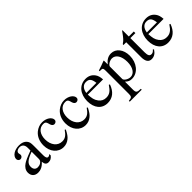

<svg xmlns="http://www.w3.org/2000/svg" viewBox="129 -1550 2739 2739"><g transform="rotate(-45 1498.5 -181.0)"><path d="M442 -66C425 -52 415 -47 399 -47C381 -47 368 -67 368 -113V-304C368 -365 364 -386 340 -415C316 -444 278 -460 222 -460C177 -460 135 -448 107 -430C72 -408 56 -376 56 -350C56 -323 78 -304 99 -304C125 -304 145 -326 145 -345C145 -366 139 -369 139 -387C139 -414 169 -436 209 -436C254 -436 287 -408 287 -346V-292C174 -250 137 -231 107 -211C68 -185 37 -146 37 -94C37 -28 80 10 142 10C185 10 234 -3 287 -63H288C293 -10 315 10 352 10C386 10 412 0 442 -38ZM287 -127C287 -98 281 -84 252 -64C235 -53 214 -48 194 -48C155 -48 125 -72 125 -125C125 -156 135 -180 159 -202C184 -225 225 -246 287 -268Z M842 -156C794 -86 758 -62 701 -62C609 -62 546 -142 546 -257C546 -361 601 -431 682 -431C718 -431 731 -420 741 -383L747 -361C755 -332 773 -315 795 -315C821 -315 842 -334 842 -357C842 -413 772 -460 688 -460C641 -460 593 -442 553 -409C499 -364 469 -295 469 -212C469 -83 548 10 659 10C702 10 740 -4 774 -32C804 -56 824 -85 856 -147Z M1286 -156C1238 -86 1202 -62 1145 -62C1053 -62 990 -142 990 -257C990 -361 1045 -431 1126 -431C1162 -431 1175 -420 1185 -383L1191 -361C1199 -332 1217 -315 1239 -315C1265 -315 1286 -334 1286 -357C1286 -413 1216 -460 1132 -460C1085 -460 1037 -442 997 -409C943 -364 913 -295 913 -212C913 -83 992 10 1103 10C1146 10 1184 -4 1218 -32C1248 -56 1268 -85 1300 -147Z M1740 -164C1691 -90 1653 -59 1586 -59C1540 -59 1503 -77 1475 -114C1439 -162 1434 -201 1429 -277H1737C1733 -331 1723 -363 1703 -391C1671 -436 1626 -460 1564 -460C1438 -460 1357 -358 1357 -217C1357 -79 1429 10 1547 10C1647 10 1717 -48 1756 -157ZM1431 -309C1442 -384 1481 -424 1537 -424C1603 -424 1624 -390 1635 -309Z M1935 -458 1929 -460C1876 -439 1840 -426 1785 -409V-393C1794 -394 1801 -394 1810 -394C1844 -394 1851 -384 1851 -337V131C1851 183 1840 194 1781 200V217H2023V199C1948 198 1935 187 1935 124V-33C1971 0 1994 10 2036 10C2155 10 2246 -102 2246 -247C2246 -371 2176 -460 2079 -460C2023 -460 1979 -436 1935 -381ZM1935 -334C1935 -364 1991 -400 2037 -400C2111 -400 2160 -324 2160 -207C2160 -97 2111 -22 2039 -22C1992 -22 1935 -58 1935 -88Z M2541 -77C2519 -51 2503 -42 2481 -42C2444 -42 2429 -68 2429 -132V-418H2530V-450H2429V-566C2429 -576 2427 -579 2422 -579C2416 -569 2408 -560 2402 -551C2364 -496 2331 -459 2305 -444C2294 -437 2288 -431 2288 -425C2288 -422 2289 -420 2292 -418H2345V-117C2345 -33 2375 10 2433 10C2483 10 2521 -14 2554 -66Z M2961 -164C2912 -90 2874 -59 2807 -59C2761 -59 2724 -77 2696 -114C2660 -162 2655 -201 2650 -277H2958C2954 -331 2944 -363 2924 -391C2892 -436 2847 -460 2785 -460C2659 -460 2578 -358 2578 -217C2578 -79 2650 10 2768 10C2868 10 2938 -48 2977 -157ZM2652 -309C2663 -384 2702 -424 2758 -424C2824 -424 2845 -390 2856 -309Z"/></g></svg>

Font: XITS Math
Style: Regular
Weight: 400
Designer: MicroPress Inc., with final additions and corrections provided by Coen Hoffman, Elsevier (retired)
Version: Version 1.108